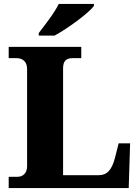

<svg xmlns="http://www.w3.org/2000/svg" viewBox="-20 -951 707 971"><path d="M176 -784V-771H256C323 -807 430 -886 455 -921V-931H277C256 -886 205 -822 176 -784ZM24 0H631L638 -226H580L561 -151C545 -91 521 -65 480 -65H299V-604C299 -641 312 -657 349 -657H391V-714H24V-657H63C93 -657 117 -641 117 -602V-110C117 -73 93 -57 70 -57H24Z"/></svg>

Font: Noto Serif Gurmukhi ExtraBold
Style: Regular
Weight: 800
Designer: Vaibhav Singh and the Monotype Design Team
Foundry: Monotype Imaging Inc.
Version: Version 2.004